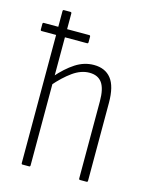

<svg xmlns="http://www.w3.org/2000/svg" viewBox="-108 -751 640 820"><g transform="rotate(15 212.5 -341.5)"><path d="M3 -572Q-2 -572 -2 -578V-602Q-2 -608 3 -608H204Q209 -608 209 -602V-578Q209 -572 204 -572H67ZM326 0Q321 0 321 -6V-347Q321 -402 303 -427.5Q285 -453 247 -453Q210 -453 173.5 -427Q137 -401 100 -358L99 -396Q137 -440 175.5 -465Q214 -490 257 -490Q307 -490 333.5 -456.5Q360 -423 360 -350V-6Q360 0 355 0ZM71 0Q67 0 67 -6V-677Q67 -683 72 -683H101Q106 -683 106 -677V-6Q106 0 101 0Z"/></g></svg>

Font: Sofia Sans Condensed ExtraLight
Style: Regular
Weight: 250
Version: Version 4.100